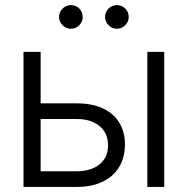

<svg xmlns="http://www.w3.org/2000/svg" viewBox="-20 -734 737 754"><path d="M470.7 -166Q470.7 -116.7 448.5 -79.1Q426.3 -41.5 383.8 -20.8Q341.3 0 282.2 0H72.3V-530.3H139.6V-328.1H282.2Q341.8 -328.1 384 -308.3Q426.3 -288.6 448.5 -252.2Q470.7 -215.8 470.7 -166ZM282.2 -61.5Q337.4 -61.5 370.8 -88.6Q404.3 -115.7 404.3 -163.1Q404.3 -211.4 370.8 -239Q337.4 -266.6 282.2 -266.6H139.6V-61.5ZM558.6 -530.3H625V0H558.6ZM211.9 -667Q211.9 -686.5 225.6 -700.2Q239.3 -713.9 257.8 -713.9Q278.3 -713.9 291.5 -700.4Q304.7 -687 304.7 -667Q304.7 -648.4 291.3 -634.8Q277.8 -621.1 257.8 -621.1Q239.7 -621.1 225.8 -635Q211.9 -648.9 211.9 -667ZM392.6 -667Q392.6 -686.5 406.2 -700.2Q419.9 -713.9 438.5 -713.9Q458.5 -713.9 471.9 -700.4Q485.4 -687 485.4 -667Q485.4 -648.4 471.7 -634.8Q458 -621.1 438.5 -621.1Q420.4 -621.1 406.5 -635Q392.6 -648.9 392.6 -667Z"/></svg>

Font: Pretendard GOV Light
Style: Regular
Weight: 300
Designer: Base glyphs from Inter by Rasmus Andersson; Hangeul glyphs from Noto Sans CJK(Source Han Sans) by Jang Soo-young and Kan
Foundry: Kil Hyung-jin
Version: Version 1.309